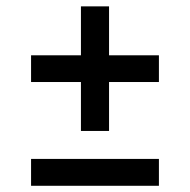

<svg xmlns="http://www.w3.org/2000/svg" viewBox="-20 -598 612 618"><path d="M240.5 -176.5V-334H80V-420H240.5V-577.5H331V-420H491.5V-334H331V-176.5ZM80 0V-86.5H491.5V0Z"/></svg>

Font: Encode Sans Expanded Expanded Medium
Style: Regular
Weight: 500
Width: 7
Designer: Multiple Designers
Foundry: Impallari Type
Version: Version 3.000; ttfautohint (v1.8.3) -l 8 -r 50 -G 200 -x 14 